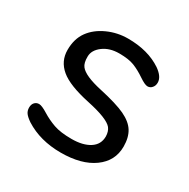

<svg xmlns="http://www.w3.org/2000/svg" viewBox="-122 -612 723 733"><g transform="rotate(30 240.0 -246.0)"><path d="M354 -132.8Q353.5 -154.8 342.8 -168.5Q322.3 -193.8 230.2 -213.4Q138.2 -232.9 100.1 -264.9Q62 -296.9 62 -345.9Q62 -395 85.9 -428Q109.9 -460.9 152.3 -480Q194.3 -499 241.2 -499Q329.6 -499 389.2 -459Q423.3 -435.1 422.9 -409.2Q422.9 -396 415 -387Q407.2 -377.9 395.5 -377.9Q383.8 -377.9 357.9 -395.5Q332 -413.1 307.1 -423.1Q282.2 -433.1 240.2 -433.1Q198.2 -433.1 169.9 -412.1Q141.1 -390.6 141.1 -362.3Q140.6 -334 151.4 -320.3Q171.4 -294.4 248 -277.6Q324.7 -260.7 362.3 -242.9Q399.9 -225.1 416 -199Q432.1 -172.9 432.1 -132.8Q432.1 -69.8 379.2 -31.5Q326.2 6.8 235.4 6.8Q144.5 6.8 78.1 -35.2Q60.1 -47.4 52.5 -57.6Q44.9 -67.9 44.9 -82Q44.9 -96.2 52.5 -104.5Q60.1 -112.8 72 -112.8Q84 -112.8 110.4 -96.4Q136.7 -80.1 166.3 -69.6Q195.8 -59.1 245.1 -59.1Q294.4 -59.1 324.2 -78.1Q354 -97.2 354 -132.8Z"/></g></svg>

Font: Nunito-Regular
Style: Regular
Weight: 400
Designer: Vernon Adams
Foundry: newtypography
Version: Version 3.000